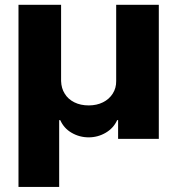

<svg xmlns="http://www.w3.org/2000/svg" viewBox="-20 -565 721 781"><path d="M220.7 195.3H55.2V-545.4H228.5V-235.4Q229.5 -205.6 243.2 -184.1Q256.8 -161.6 282.2 -148.9Q307.6 -136.2 340.8 -136.2Q373.5 -136.2 398.9 -148.9Q423.8 -161.1 438.5 -184.1Q453.1 -207 452.6 -235.4V-545.4H626V0H460.4V-76.2H456.5Q441.9 -43.9 410.6 -25.4Q378.4 -6.3 340.8 -6.3Q302.7 -6.3 270.5 -25.4Q240.2 -43 225.1 -76.2H220.7Z"/></svg>

Font: My Font
Style: Regular
Weight: 500
Designer: Rasmus Andersson
Foundry: rsms
Version: Version 0.001